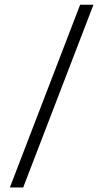

<svg xmlns="http://www.w3.org/2000/svg" viewBox="-20 -690 446 828"><path d="M80 118.5H22.5L325.5 -669.5H383Z"/></svg>

Font: Anek Kannada Light
Style: Regular
Weight: 300
Designer: Vaishnavi Murthy, Maithili Shingre (Kannada) & Yesha Goshar (Latin)
Foundry: Ek Type
Version: Version 1.003